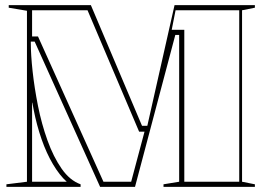

<svg xmlns="http://www.w3.org/2000/svg" viewBox="-20 -728 1018 748"><path d="M5 0V-10L85 -20V-686L14 -698V-708H334L543 -215L524 -238H561L549 -216L660 -708H973V-698L923 -688V-20L973 -10V0H617V-10L678 -20V-592H663L506 0H370L115 -566H100V-561Q100 -515 107 -450.5Q114 -386 128 -315.5Q142 -245 165 -181Q188 -117 220 -71Q252 -25 294 -10V0ZM105 -20H240Q212 -45 186.5 -88Q161 -131 142 -185.5Q123 -240 111 -301L106 -328H105ZM105 -586H128L383 -20H491L543 -215H522L321 -688H105ZM649 -612H698V-20H912V-688H664Z"/></svg>

Font: Kalnia Glaze Thin
Style: Bold
Weight: 700
Version: Version 1.110